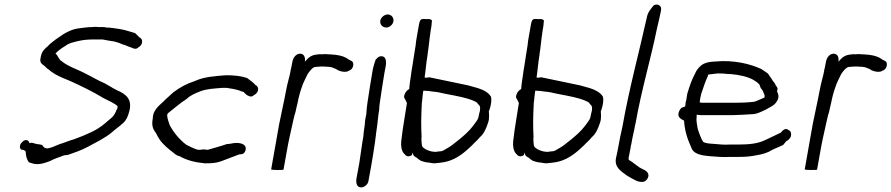

<svg xmlns="http://www.w3.org/2000/svg" viewBox="-20 -739 3886 837"><path d="M76 -119C62 -107 64 -83 81 -86C84 -85 88 -83 92 -79C92 -61 97 -41 107 -31C113 -29 119 -27 127 -25C154 -20 177 -29 198 -37C219 -48 237 -53 260 -62C265 -62 270 -63 277 -64C304 -73 334 -84 359 -97C396 -117 438 -137 469 -163C477 -171 490 -180 502 -190C523 -206 533 -218 541 -245C562 -307 527 -330 489 -346C471 -355 453 -367 436 -376C407 -388 382 -404 353 -418C320 -436 276 -449 248 -473C241 -476 239 -483 235 -488C232 -493 227 -502 222 -506C230 -515 242 -524 252 -531C254 -532 258 -534 260 -536C261 -536 262 -537 264 -538C280 -552 308 -557 330 -562C351 -566 368 -567 392 -567H427C444 -563 461 -561 479 -558L499 -552L513 -546C527 -543 542 -534 555 -531C564 -526 574 -523 584 -533C603 -543 605 -569 588 -576C582 -581 575 -590 568 -595C547 -601 521 -610 498 -613C481 -615 464 -619 444 -619C435 -622 420 -621 409 -621C403 -622 397 -622 391 -622C387 -621 383 -621 379 -621C370 -621 361 -620 352 -619L328 -616C293 -613 260 -594 236 -576C227 -570 218 -564 210 -557C203 -551 195 -546 189 -538C176 -528 162 -514 159 -496C157 -492 158 -489 157 -486C152 -469 161 -460 171 -454C179 -448 184 -440 192 -436C209 -421 229 -410 252 -400L288 -385C338 -362 384 -340 430 -312C452 -300 475 -292 493 -276L492 -271C492 -265 490 -261 486 -258L487 -256C484 -249 476 -234 469 -228L435 -199C429 -194 423 -189 416 -185C409 -181 406 -177 399 -174C382 -164 362 -156 342 -147L303 -132C281 -126 262 -117 241 -111C224 -105 209 -96 192 -93C177 -89 168 -99 164 -107C159 -108 155 -109 150 -110C139 -110 128 -115 119 -117L108 -115C108 -120 105 -123 102 -126C91 -131 83 -127 76 -119Z M646 -223C640 -190 647 -176 661 -157C665 -148 671 -138 677 -129C691 -109 715 -89 735 -74C742 -68 751 -60 763 -58C792 -41 830 -31 873 -27C902 -27 922 -28 944 -36C969 -45 998 -57 1023 -66L1035 -67C1044 -69 1049 -77 1051 -87C1055 -108 1033 -116 1011 -116C996 -116 984 -111 969 -111C944 -102 912 -94 886 -86C879 -86 874 -87 867 -88C862 -87 856 -86 851 -86C847 -86 843 -86 839 -87C824 -92 805 -101 792 -108C762 -131 738 -160 720 -193C716 -207 708 -223 709 -240L713 -246C740 -267 763 -288 794 -308C812 -325 831 -332 856 -342C884 -352 915 -353 949 -356H968C988 -353 1007 -350 1025 -344C1031 -341 1037 -339 1043 -338C1044 -335 1046 -333 1049 -331C1053 -326 1065 -318 1075 -318C1080 -319 1084 -321 1088 -325C1097 -329 1104 -338 1105 -347C1107 -357 1101 -365 1094 -368C1084 -380 1070 -389 1057 -399C1031 -408 1000 -411 965 -411C915 -407 869 -404 830 -386C794 -374 765 -359 735 -336C722 -323 705 -310 692 -296C670 -276 646 -256 646 -223Z M1162 0C1166 1 1175 2 1187 2H1193C1207 2 1216 2 1216 0L1230 -78C1237 -120 1247 -162 1256 -203C1260 -220 1263 -236 1268 -250C1270 -262 1274 -275 1277 -289C1281 -311 1288 -338 1295 -357C1302 -380 1312 -396 1321 -416C1328 -426 1340 -444 1353 -447C1357 -447 1361 -448 1365 -448C1369 -448 1374 -449 1379 -449H1393C1399 -448 1404 -448 1410 -448C1413 -448 1416 -447 1418 -447C1422 -446 1425 -446 1429 -445L1432 -443C1436 -442 1440 -440 1445 -438L1453 -433C1462 -429 1472 -426 1482 -426C1490 -426 1496 -427 1501 -431C1520 -435 1528 -467 1511 -474L1501 -479C1486 -491 1467 -497 1443 -500C1435 -501 1428 -501 1420 -502C1414 -502 1409 -502 1403 -503C1395 -503 1387 -503 1380 -502C1379 -502 1377 -503 1376 -503C1370 -502 1364 -502 1359 -501C1334 -498 1323 -486 1309 -470C1312 -488 1306 -505 1288 -505C1271 -505 1258 -488 1255 -471L1252 -456C1251 -449 1249 -441 1247 -433L1246 -426C1245 -420 1243 -414 1242 -408C1239 -395 1235 -382 1232 -368C1230 -359 1228 -349 1226 -339C1218 -294 1206 -245 1197 -198Z M1638 -649C1635 -633 1647 -619 1664 -619C1678 -619 1693 -632 1695 -646C1698 -662 1686 -676 1670 -676C1656 -676 1640 -663 1638 -649ZM1605 -436C1597 -388 1589 -340 1582 -292C1580 -280 1579 -268 1578 -257L1577 -242L1572 -217C1571 -201 1569 -182 1566 -166C1566 -159 1564 -151 1564 -144L1560 -121C1555 -89 1551 -57 1546 -26L1534 39C1531 58 1535 78 1554 78C1568 78 1584 65 1586 51L1600 -26C1606 -58 1610 -90 1615 -121L1617 -138C1618 -143 1619 -149 1619 -154C1621 -166 1623 -184 1625 -197C1626 -209 1628 -221 1629 -233C1630 -241 1631 -250 1633 -260C1633 -268 1634 -277 1635 -286C1642 -331 1648 -377 1656 -422L1661 -448C1665 -470 1664 -494 1642 -494C1634 -494 1626 -489 1622 -483C1621 -482 1619 -481 1618 -480C1613 -466 1608 -451 1605 -436Z M1743 -325C1740 -318 1742 -311 1745 -308L1754 -290C1750 -267 1747 -244 1743 -221C1737 -188 1733 -155 1729 -122C1727 -102 1731 -80 1741 -70C1750 -59 1758 -52 1776 -63L1778 -74C1779 -70 1781 -65 1784 -60C1789 -56 1794 -52 1800 -50L1801 -47C1805 -45 1809 -42 1813 -39C1825 -34 1837 -31 1851 -30C1860 -28 1869 -27 1876 -27C1882 -28 1888 -29 1894 -29C1901 -30 1909 -31 1915 -32C1957 -39 1993 -64 2021 -90C2031 -99 2040 -107 2049 -117C2057 -124 2065 -132 2072 -141C2090 -156 2100 -180 2108 -205C2114 -221 2112 -243 2111 -253C2115 -263 2118 -274 2120 -284C2122 -297 2123 -309 2120 -318C2109 -336 2088 -347 2063 -355L2020 -367C1963 -378 1909 -391 1852 -402C1846 -401 1841 -401 1837 -400C1835 -401 1833 -401 1831 -401C1836 -433 1838 -467 1844 -500C1844 -508 1846 -515 1847 -523C1851 -557 1855 -593 1861 -627C1862 -637 1862 -643 1863 -647C1864 -651 1860 -654 1851 -656H1833C1829 -656 1825 -657 1822 -656C1812 -656 1809 -644 1807 -635L1797 -578C1795 -567 1793 -555 1792 -542C1790 -528 1787 -513 1785 -498C1782 -483 1781 -468 1778 -453C1775 -438 1773 -422 1771 -407C1770 -401 1769 -394 1768 -387C1766 -375 1765 -363 1764 -351C1757 -347 1748 -341 1743 -325ZM1825 -342 1827 -344C1830 -344 1833 -343 1836 -343H1842C1846 -343 1851 -342 1857 -341C1872 -339 1889 -338 1903 -334L1932 -328C1973 -320 2016 -313 2048 -298L2058 -293L2066 -283C2074 -277 2074 -269 2072 -255L2070 -248L2068 -239C2067 -234 2066 -230 2065 -225C2064 -221 2061 -217 2058 -212C2045 -193 2031 -175 2014 -159C1995 -141 1975 -125 1954 -109C1941 -98 1924 -90 1909 -81H1908C1907 -81 1906 -80 1905 -80C1901 -80 1898 -79 1894 -79C1890 -78 1885 -78 1880 -77C1855 -77 1834 -87 1822 -98C1817 -109 1818 -122 1817 -137L1818 -140C1815 -192 1816 -232 1819 -291C1821 -300 1821 -309 1822 -319C1823 -327 1824 -335 1825 -342Z M2231 -325C2228 -318 2230 -311 2233 -308L2242 -290C2238 -267 2235 -244 2231 -221C2225 -188 2221 -155 2217 -122C2215 -102 2219 -80 2229 -70C2238 -59 2246 -52 2264 -63L2266 -74C2267 -70 2269 -65 2272 -60C2277 -56 2282 -52 2288 -50L2289 -47C2293 -45 2297 -42 2301 -39C2313 -34 2325 -31 2339 -30C2348 -28 2357 -27 2364 -27C2370 -28 2376 -29 2382 -29C2389 -30 2397 -31 2403 -32C2445 -39 2481 -64 2509 -90C2519 -99 2528 -107 2537 -117C2545 -124 2553 -132 2560 -141C2578 -156 2588 -180 2596 -205C2602 -221 2600 -243 2599 -253C2603 -263 2606 -274 2608 -284C2610 -297 2611 -309 2608 -318C2597 -336 2576 -347 2551 -355L2508 -367C2451 -378 2397 -391 2340 -402C2334 -401 2329 -401 2325 -400C2323 -401 2321 -401 2319 -401C2324 -433 2326 -467 2332 -500C2332 -508 2334 -515 2335 -523C2339 -557 2343 -593 2349 -627C2350 -637 2350 -643 2351 -647C2352 -651 2348 -654 2339 -656H2321C2317 -656 2313 -657 2310 -656C2300 -656 2297 -644 2295 -635L2285 -578C2283 -567 2281 -555 2280 -542C2278 -528 2275 -513 2273 -498C2270 -483 2269 -468 2266 -453C2263 -438 2261 -422 2259 -407C2258 -401 2257 -394 2256 -387C2254 -375 2253 -363 2252 -351C2245 -347 2236 -341 2231 -325ZM2313 -342 2315 -344C2318 -344 2321 -343 2324 -343H2330C2334 -343 2339 -342 2345 -341C2360 -339 2377 -338 2391 -334L2420 -328C2461 -320 2504 -313 2536 -298L2546 -293L2554 -283C2562 -277 2562 -269 2560 -255L2558 -248L2556 -239C2555 -234 2554 -230 2553 -225C2552 -221 2549 -217 2546 -212C2533 -193 2519 -175 2502 -159C2483 -141 2463 -125 2442 -109C2429 -98 2412 -90 2397 -81H2396C2395 -81 2394 -80 2393 -80C2389 -80 2386 -79 2382 -79C2378 -78 2373 -78 2368 -77C2343 -77 2322 -87 2310 -98C2305 -109 2306 -122 2305 -137L2306 -140C2303 -192 2304 -232 2307 -291C2309 -300 2309 -309 2310 -319C2311 -327 2312 -335 2313 -342Z M2665 -48C2658 -7 2692 10 2714 27C2727 35 2738 41 2752 48C2760 52 2769 54 2778 54C2789 55 2798 48 2803 39C2816 16 2794 3 2779 -3L2768 -9C2756 -17 2745 -26 2734 -34C2732 -36 2719 -41 2720 -47C2720 -52 2722 -58 2723 -64L2729 -95C2730 -101 2730 -105 2732 -110L2736 -132C2738 -146 2742 -158 2745 -174C2747 -184 2748 -194 2751 -203C2776 -346 2816 -477 2844 -615C2850 -641 2856 -664 2861 -690L2862 -697C2865 -714 2845 -726 2829 -715C2818 -701 2804 -686 2800 -664C2765 -506 2723 -354 2694 -190C2691 -173 2687 -160 2684 -144C2682 -132 2679 -119 2677 -107L2671 -76C2669 -66 2667 -57 2665 -48Z M2938 -246C2934 -226 2950 -220 2962 -213C2965 -166 2978 -130 2994 -95C3003 -67 3039 -61 3075 -58C3103 -56 3133 -53 3164 -55H3203C3231 -55 3252 -57 3277 -62C3306 -67 3325 -72 3349 -87C3364 -94 3380 -100 3394 -107C3399 -113 3404 -119 3408 -124C3416 -127 3426 -136 3428 -146C3431 -162 3425 -169 3416 -173C3404 -183 3391 -170 3384 -161C3362 -151 3340 -139 3317 -129C3285 -113 3246 -109 3203 -109H3164C3136 -107 3113 -110 3089 -112C3073 -113 3055 -114 3045 -121C3040 -129 3035 -139 3032 -148C3028 -160 3024 -167 3021 -181C3019 -196 3014 -212 3017 -231V-239C3020 -238 3024 -238 3027 -238C3032 -237 3036 -237 3039 -237H3173C3201 -238 3228 -239 3255 -241C3280 -241 3298 -252 3318 -261C3336 -272 3356 -278 3367 -298C3379 -317 3372 -330 3367 -342C3369 -345 3369 -348 3370 -352C3368 -359 3366 -363 3363 -364C3360 -373 3355 -380 3348 -388C3345 -394 3341 -400 3336 -406C3334 -410 3330 -415 3327 -419C3318 -425 3309 -432 3299 -438C3250 -461 3178 -478 3100 -471C3082 -470 3064 -469 3048 -461C3032 -453 3017 -436 3010 -418C2995 -391 2986 -363 2976 -330L2972 -304C2970 -297 2968 -290 2968 -283C2967 -280 2968 -278 2967 -275L2951 -269C2945 -264 2940 -255 2938 -246ZM3030 -292C3031 -305 3034 -318 3037 -330C3046 -356 3054 -383 3066 -408C3066 -410 3067 -412 3068 -414C3081 -416 3095 -417 3110 -419C3126 -419 3140 -418 3158 -416H3166C3202 -413 3238 -405 3262 -392C3273 -385 3289 -377 3293 -365V-364C3295 -357 3297 -353 3300 -351L3306 -342C3308 -333 3315 -328 3313 -314C3303 -310 3294 -305 3283 -301C3278 -299 3270 -295 3264 -295C3237 -292 3209 -291 3182 -291H3043C3042 -291 3039 -291 3036 -292Z M3488 0C3492 1 3501 2 3513 2H3519C3533 2 3542 2 3542 0L3556 -78C3563 -120 3573 -162 3582 -203C3586 -220 3589 -236 3594 -250C3596 -262 3600 -275 3603 -289C3607 -311 3614 -338 3621 -357C3628 -380 3638 -396 3647 -416C3654 -426 3666 -444 3679 -447C3683 -447 3687 -448 3691 -448C3695 -448 3700 -449 3705 -449H3719C3725 -448 3730 -448 3736 -448C3739 -448 3742 -447 3744 -447C3748 -446 3751 -446 3755 -445L3758 -443C3762 -442 3766 -440 3771 -438L3779 -433C3788 -429 3798 -426 3808 -426C3816 -426 3822 -427 3827 -431C3846 -435 3854 -467 3837 -474L3827 -479C3812 -491 3793 -497 3769 -500C3761 -501 3754 -501 3746 -502C3740 -502 3735 -502 3729 -503C3721 -503 3713 -503 3706 -502C3705 -502 3703 -503 3702 -503C3696 -502 3690 -502 3685 -501C3660 -498 3649 -486 3635 -470C3638 -488 3632 -505 3614 -505C3597 -505 3584 -488 3581 -471L3578 -456C3577 -449 3575 -441 3573 -433L3572 -426C3571 -420 3569 -414 3568 -408C3565 -395 3561 -382 3558 -368C3556 -359 3554 -349 3552 -339C3544 -294 3532 -245 3523 -198Z"/></svg>

Font: Scribbler
Style: Ita
Weight: 400
Designer: Mew Too
Foundry: Cannot Into Space Fonts
Version: Version 1.001